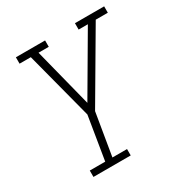

<svg xmlns="http://www.w3.org/2000/svg" viewBox="-171 -648 942 991"><g transform="rotate(-30 300.0 -152.5)"><path d="M101 215V177H193L235 -80L130 -482H63V-520H237V-482H176L265 -132L470 -482H415V-520H589V-482H517L278 -75L236 177H323V215Z"/></g></svg>

Font: Iosevka Etoile XLtObl
Style: Regular
Weight: 200
Italic angle: -9°
Designer: Belleve Invis
Foundry: Belleve Invis
Version: Version 15.5.2; ttfautohint (v1.8.4)